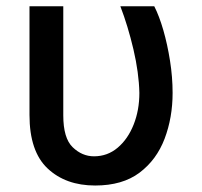

<svg xmlns="http://www.w3.org/2000/svg" viewBox="-20 -565 626 595"><path d="M71.4 -545.5H176.1V-207.4Q176.1 -136.7 205.3 -108.7Q234.4 -80.6 271.3 -80.6Q313.2 -80.6 344.8 -107.4Q376.4 -134.2 394.2 -179Q411.9 -223.7 411.9 -277Q410.5 -339.5 393.5 -412.1Q376.4 -484.7 353 -545.5H458.1Q473.4 -515.6 486.2 -471.4Q498.9 -427.2 506.9 -376.6Q514.9 -326 514.9 -277Q514.9 -200.6 490.1 -135.1Q465.2 -69.6 412.3 -29.8Q359.4 9.9 274.9 9.9Q183.9 9.9 127.7 -42.8Q71.4 -95.5 71.4 -208.8Z"/></svg>

Font: Inter UI Medium
Style: Regular
Weight: 500
Designer: Rasmus Andersson
Foundry: rsms
Version: 3.2;8d6f07862